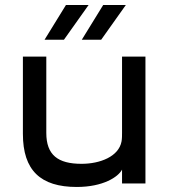

<svg xmlns="http://www.w3.org/2000/svg" viewBox="-20 -729 676 763"><path d="M242 -709 157 -571H234L332 -709ZM390 -709 305 -571H382L480 -709ZM285 14C390 14 450 -26 465 -55V0H558V-504H465V-202C465 -191 465 -178 463 -167C452 -107 378 -78 304 -78C210 -78 164 -113 164 -201V-504H71V-197C71 -52 141 14 285 14Z"/></svg>

Font: Hibana SubMedium
Style: Regular
Weight: 500
Width: 6
Designer: pygmalion
Foundry: ybstudio
Version: Version 0.930;hotconv 1.0.109;makeotfexe 2.5.65596